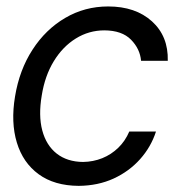

<svg xmlns="http://www.w3.org/2000/svg" viewBox="-20 -573 552 604"><path d="M227.5 11.7Q150.9 11.2 101.6 -24.9Q52.2 -61 33 -124.5Q13.7 -188 27.3 -269.5Q41 -353 82.3 -416.7Q123.5 -480.5 185.1 -516.6Q246.6 -552.7 320.3 -552.7Q406.2 -552.7 458 -505.9Q509.8 -459 507.8 -381.8H423.8Q420.4 -419.4 392.1 -448.2Q363.8 -477.1 308.6 -477.5Q259.8 -477.5 218.5 -451.9Q177.2 -426.3 149.2 -380.4Q121.1 -334.5 111.3 -272.5Q100.6 -209.5 113 -162.6Q125.5 -115.7 158.4 -89.8Q191.4 -64 241.2 -63.5Q273.4 -64 301.8 -75.4Q330.1 -86.9 352.1 -108.2Q374 -129.4 386.7 -159.2H470.7Q455.1 -110.8 420.7 -72.3Q386.2 -33.7 337.2 -11.2Q288.1 11.2 227.5 11.7Z"/></svg>

Font: Inter Tight
Style: Italic
Weight: 400
Italic angle: -9.39999°
Designer: Rasmus Andersson
Foundry: rsms
Version: Version 3.002